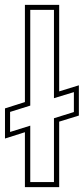

<svg xmlns="http://www.w3.org/2000/svg" viewBox="-26 -770 344 790"><path d="M76.5 0V-226L-5.5 -200V-324L76.5 -350V-750H217.5V-394L298.5 -419V-294.5L217.5 -269.5V0ZM98.5 -21H196V-283.5L278 -309V-391L196 -366V-729.5H98.5V-335.5L15.5 -309.5V-227L98.5 -253Z"/></svg>

Font: Tourney Thin ExtraLight
Style: Regular
Weight: 250
Version: Version 1.015